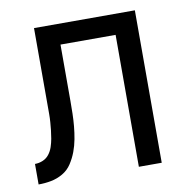

<svg xmlns="http://www.w3.org/2000/svg" viewBox="-65 -583 629 645"><g transform="rotate(-10 250.0 -260.0)"><path d="M358 0V-450H170V-257Q170 -236 169.5 -214.5Q169 -193 167 -171.5Q165 -150 161 -128.5Q157 -107 149.5 -87Q142 -67 130 -48.5Q118 -30 99 -19Q80 -8 59 -4Q38 0 16 0V-70Q30 -70 43 -75.5Q56 -81 64.5 -92Q73 -103 77.5 -116.5Q82 -130 84.5 -144Q87 -158 88.5 -172Q90 -186 91 -199.5Q92 -213 92 -227Q92 -241 92 -255V-520H436V0Z"/></g></svg>

Font: HulyMono
Style: Regular
Weight: 400
Monospace: yes
Designer: Belleve Invis
Foundry: Belleve Invis
Version: Version 33.2.5; ttfautohint (v1.8.4)